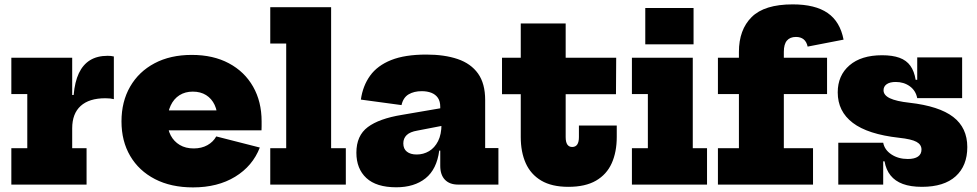

<svg xmlns="http://www.w3.org/2000/svg" viewBox="-20 -822 4352 855"><path d="M301.5 -162H365.5V0H30.5V-162H101.5V-403H30.5V-565H301.5ZM487 -380.5Q479 -382.5 470.2 -383.5Q461.5 -384.5 449 -384.5Q377 -384.5 339.2 -350.2Q301.5 -316 301.5 -250.5L272 -399H308Q313 -457.5 331.2 -496Q349.5 -534.5 381.2 -554Q413 -573.5 459.5 -573.5Q467 -573.5 473.8 -572.8Q480.5 -572 487 -570.5Z M839.5 12.5Q741.5 12.5 670 -24.5Q598.5 -61.5 559.8 -127.5Q521 -193.5 521 -281.5Q521 -369.5 559.5 -436.2Q598 -503 668.2 -540.2Q738.5 -577.5 834 -577.5Q929.5 -577.5 999.2 -540.2Q1069 -503 1107 -436.2Q1145 -369.5 1145 -281.5Q1145 -269.5 1145 -259.8Q1145 -250 1144.5 -241.5H947.5Q948.5 -252 948.8 -263.2Q949 -274.5 949 -287.5Q949 -326.5 935.8 -354.8Q922.5 -383 897.8 -398.5Q873 -414 838.5 -414Q804.5 -414 779.2 -398Q754 -382 740 -352.2Q726 -322.5 726 -281.5Q726 -246 740.2 -219Q754.5 -192 780.5 -176.5Q806.5 -161 842.5 -161Q877.5 -161 903.5 -175.5Q929.5 -190 943 -214.5L1137 -165Q1105 -82.5 1027.2 -35Q949.5 12.5 839.5 12.5ZM648.5 -241.5V-330.5H1001L1007 -241.5Z M1454.5 -162H1520V0H1183.5V-162H1254.5V-628H1183.5V-790H1454.5Z M2020 0Q1982 0 1961.2 -21.8Q1940.5 -43.5 1940.5 -83.5V-191L1953 -211L1946 -269L1940.5 -298.5V-346Q1940.5 -371 1930 -386.2Q1919.5 -401.5 1900.8 -408.8Q1882 -416 1858 -416Q1823.5 -416 1799.5 -401.8Q1775.5 -387.5 1768 -354L1587 -378.5Q1595.5 -439.5 1628 -484.8Q1660.5 -530 1721.8 -554.5Q1783 -579 1878.5 -579Q1959.5 -579 2018.2 -559Q2077 -539 2108.8 -494.5Q2140.5 -450 2140.5 -376.5V-162.5H2199.5V0ZM1744.5 12Q1656 12 1611.5 -29.2Q1567 -70.5 1567 -142Q1567 -218 1617.8 -256Q1668.5 -294 1770 -310.5L1968.5 -344.5V-265.5L1839 -240.5Q1806 -235 1791 -220.5Q1776 -206 1776 -183.5Q1776 -159 1792 -146.5Q1808 -134 1835.5 -134Q1865.5 -134 1890.5 -148.8Q1915.5 -163.5 1930.8 -193.5Q1946 -223.5 1946 -269L1970 -151.5H1936Q1925 -68 1875 -28Q1825 12 1744.5 12Z M2499 -211.5Q2499 -189 2506.5 -178.2Q2514 -167.5 2528 -167.5Q2543 -167.5 2550.5 -178.5Q2558 -189.5 2558 -211.5V-263H2726.5V-212.5Q2726.5 -145 2704 -95Q2681.5 -45 2634 -17.5Q2586.5 10 2511 10Q2437 10 2390.2 -17.8Q2343.5 -45.5 2321.2 -95.2Q2299 -145 2299 -211.5V-402.5H2215.5V-565H2299V-717.5H2499V-565H2724L2723 -402.5H2499Z M3065 -162H3128.5V0H2794V-162H2865V-403H2794V-565H3065ZM2853.5 -786.5H3068.5V-624.5H2853.5Z M3177 0V-162H3270.5V-403H3177V-565H3270.5V-591Q3270.5 -689.5 3327.2 -746Q3384 -802.5 3510 -802.5Q3610 -802.5 3665.5 -764.2Q3721 -726 3736.5 -645.5L3576.5 -614.5Q3572 -636 3558.8 -646.8Q3545.5 -657.5 3524.5 -657.5Q3498 -657.5 3484.2 -641.2Q3470.5 -625 3470.5 -591V-565H3663V-403H3470.5V-162H3600.5V0Z M4085.5 10Q4035 10 4000.5 -2.8Q3966 -15.5 3945.8 -40.8Q3925.5 -66 3919 -103.5H3896L3913 -186.5Q3919 -154.5 3949.8 -134.2Q3980.5 -114 4022.5 -114Q4052.5 -114 4068 -124.8Q4083.5 -135.5 4083.5 -156Q4083.5 -178 4061.5 -190.2Q4039.5 -202.5 3983.5 -208.5Q3844.5 -224 3777.5 -275Q3710.5 -326 3710.5 -410.5Q3710.5 -486 3762.8 -531Q3815 -576 3908 -576Q3954 -576 3985.2 -564.8Q4016.5 -553.5 4034 -529Q4051.5 -504.5 4057.5 -466.5H4080.5L4064.5 -385Q4058 -418.5 4031.5 -437.8Q4005 -457 3969 -457Q3942.5 -457 3928.5 -447Q3914.5 -437 3914.5 -420Q3914.5 -398 3942.8 -384.5Q3971 -371 4030 -364.5Q4162 -349.5 4224.8 -301.2Q4287.5 -253 4287.5 -167Q4287.5 -84 4235.8 -37Q4184 10 4085.5 10ZM3713 0V-186.5H3913V0ZM4064.5 -385V-566.5H4264.5V-385Z"/></svg>

Font: Hepta Slab ExtraLight ExtraBold
Style: Regular
Weight: 800
Version: Version 1.102